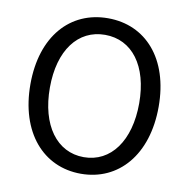

<svg xmlns="http://www.w3.org/2000/svg" viewBox="-83 -828 909 923"><g transform="rotate(10 371.0 -366.5)"><path d="M371 13C555 13 684 -134 684 -369C684 -604 555 -746 371 -746C187 -746 58 -604 58 -369C58 -134 187 13 371 13ZM371 -68C239 -68 153 -186 153 -369C153 -552 239 -665 371 -665C503 -665 589 -552 589 -369C589 -186 503 -68 371 -68Z"/></g></svg>

Font: Noto Sans CJK SC
Style: Regular
Weight: 400
Designer: Ryoko NISHIZUKA 西塚涼子 (kana, bopomofo & ideographs); Paul D. Hunt (Latin, Greek & Cyrillic); Sandoll Communications 산돌커뮤니
Foundry: Adobe
Version: Version 2.004;hotconv 1.0.118;makeotfexe 2.5.65603